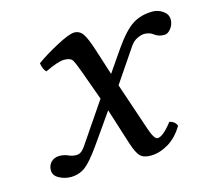

<svg xmlns="http://www.w3.org/2000/svg" viewBox="-73 -525 683 621"><g transform="rotate(-15 268.0 -214.5)"><path d="M214.8 -309.1Q204.1 -338.9 197.3 -351.1Q190.4 -362.3 169.4 -362.3Q148.9 -362.3 104 -340.8Q93.8 -351.1 90.8 -371.6Q120.1 -393.1 163.3 -416Q206.5 -439 223.1 -439Q241.2 -439 252 -423.6Q262.7 -408.2 275.9 -367.2L304.2 -278.8L354 -351.1Q389.6 -402.3 418.2 -420.7Q446.8 -439 485.8 -439Q504.4 -439 520.3 -427.7Q536.1 -416.5 536.1 -398.9Q536.1 -382.3 525.6 -369.1Q515.1 -356 503.9 -356Q483.9 -356 471.2 -366.2Q458.5 -376 440.9 -376Q432.1 -376 418.2 -369.9Q404.3 -363.8 394 -349.1L317.9 -236.8L372.1 -76.2Q384.8 -39.1 396 -39.1Q414.1 -39.1 445.8 -80.1Q463.4 -77.1 470.2 -61Q448.7 -24.9 418.9 -7.6Q389.2 9.8 359.9 9.8Q335.4 9.8 324.5 -2.2Q313.5 -14.2 303.2 -45.9L264.6 -167.5L194.8 -67.9Q162.1 -21.5 141.6 -5.9Q119.6 9.8 92.8 9.8Q72.3 9.8 53.7 -0.2Q35.2 -10.3 35.2 -27.8Q35.2 -44.4 45.9 -55.2Q56.6 -65.9 73.2 -65.9Q88.9 -65.9 102.1 -60.1Q113.8 -54.2 128.9 -54.2Q144 -54.2 157.2 -73.2L250.5 -210.4Z"/></g></svg>

Font: Linux Libertine G
Style: Italic
Weight: 400
Italic angle: -12°
Designer: Philipp H. Poll
Foundry: Philipp H. Poll
Version: Version 5.1.3